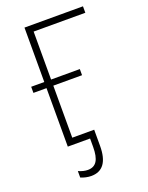

<svg xmlns="http://www.w3.org/2000/svg" viewBox="-164 -782 817 1061"><g transform="rotate(-20 244.0 -251.5)"><path d="M117 0H248V49C248 125 226 159 178 159C161 159 144 155 123 146V184C142 192 164 197 184 197C252 197 286 150 286 57V-38H157V-344H326V-380H157V-662H461V-700H117V-380H40V-344H117Z"/></g></svg>

Font: Fixel Text ExtraLight
Style: Regular
Weight: 200
Width: 4
Designer: AlfaBravo + MacPaw
Foundry: Kyrylo Tkachov, Marchela Mozhyna, Serhii Makarenko, Maria Weinstein, Zakhar Kryvoshyya
Version: Version 1.211